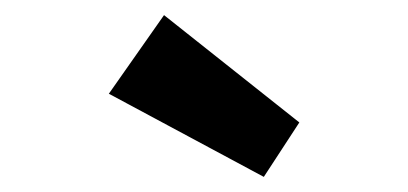

<svg xmlns="http://www.w3.org/2000/svg" viewBox="-20 -818 540 254"><path d="M329 -584 124 -694 197 -798 376 -656Z"/></svg>

Font: Lexend Tera
Style: Bold
Weight: 700
Designer: Bonnie Shaver-Troup, Thomas Jockin
Foundry: Lexend
Version: Version 1.007